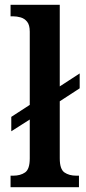

<svg xmlns="http://www.w3.org/2000/svg" viewBox="-20 -780 359 800"><path d="M24 0V-48H35Q65 -48 84.5 -61.5Q104 -75 104 -120V-282L27 -233V-293L104 -343V-648Q104 -676 93 -689.5Q82 -703 66 -707.5Q50 -712 35 -712H24V-760H229V-420L312 -474V-412L229 -358V-120Q229 -75 248.5 -61.5Q268 -48 298 -48H309V0Z"/></svg>

Font: Noto Serif Myanmar SemiCondensed SemiBold
Style: Regular
Weight: 600
Width: 4
Designer: Ben Mitchell and the Monotype Design Team
Foundry: Monotype Imaging Inc.
Version: Version 2.106; ttfautohint (v1.8.4.7-5d5b)